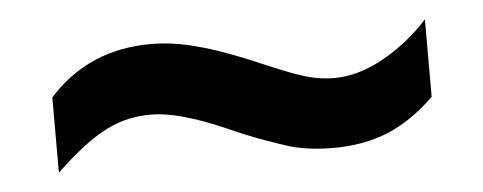

<svg xmlns="http://www.w3.org/2000/svg" viewBox="-28 -479 639 254"><g transform="rotate(-5 292.0 -352.0)"><path d="M42 -272V-372Q95 -431 178 -431Q208 -431 240 -422Q256 -418 279 -409.5Q302 -401 332 -388Q365 -374 382 -369.5Q399 -365 416 -365Q448 -365 482 -384Q516 -403 542 -432V-329Q511 -299 479 -286Q447 -273 407 -273Q375 -273 350 -280Q337 -284 316 -291.5Q295 -299 266 -312Q206 -338 170 -338Q155 -338 140.5 -335Q126 -332 111 -324.5Q96 -317 79.5 -304.5Q63 -292 42 -272Z"/></g></svg>

Font: Kanalisirung
Style: Regular
Weight: 500
Designer: Peter Wiegel
Foundry: Peter Wiegel
Version: 1.000